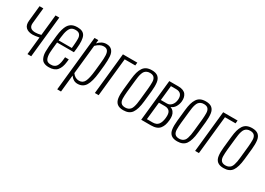

<svg xmlns="http://www.w3.org/2000/svg" viewBox="-6 -1366 3228 2336"><g transform="rotate(30 1607.5 -198.0)"><path d="M244.6 0 270.5 -248Q212.4 -235.8 179.7 -235.8Q117.7 -235.8 84.5 -266.6Q51.3 -297.4 58.1 -361.8L80.6 -578.1H133.8L111.3 -360.4Q102.1 -274.9 193.8 -274.9Q230 -274.9 274.4 -286.6L305.2 -578.1H357.9L297.4 0Z M489.7 -334H674.8L679.2 -378.9Q684.1 -431.2 683.3 -468.5Q682.6 -505.9 664.3 -526.6Q646 -547.4 607.4 -547.4Q572.8 -547.4 551.8 -533.9Q530.8 -520.5 516.1 -483.2Q501.5 -445.8 494.1 -377.9ZM547.9 9.3Q523.9 9.3 505.6 5.1Q487.3 1 470.9 -8.8Q454.6 -18.6 444.6 -35.2Q434.6 -51.8 427.5 -76.7Q420.4 -101.6 420.4 -135.5Q420.4 -169.4 423.8 -213.9L439.9 -368.2Q445.8 -421.4 456.8 -460.4Q467.8 -499.5 482.4 -523.7Q497.1 -547.9 517.8 -562.3Q538.6 -576.7 560.5 -582Q582.5 -587.4 611.8 -587.4Q691.4 -587.4 717 -535.4Q742.7 -483.4 729.5 -357.4L722.7 -302.2H486.3L476.6 -210Q468.3 -141.6 475.1 -101.8Q481.9 -62 499.8 -46.4Q517.6 -30.8 551.8 -30.8Q566.4 -30.8 577.6 -32.7Q588.9 -34.7 602.8 -41.7Q616.7 -48.8 626.5 -61.3Q636.2 -73.7 644.3 -96.9Q652.3 -120.1 655.8 -152.3L660.2 -195.3H712.4L708 -157.2Q699.7 -77.1 662.6 -33.9Q625.5 9.3 547.9 9.3Z M948.2 -32.2Q1000.5 -32.2 1023.7 -78.6Q1046.9 -125 1058.6 -236.3L1070.3 -349.1Q1078.1 -417.5 1075.9 -461.2Q1073.7 -504.9 1056.6 -525.4Q1039.6 -545.9 1002.9 -545.9Q951.2 -545.9 897.5 -492.2L854.5 -84.5Q892.1 -32.2 948.2 -32.2ZM772.5 190.4 853 -578.1H906.2L901.4 -528.8Q951.7 -587.4 1018.1 -587.4Q1069.8 -587.4 1096.4 -557.6Q1123 -527.8 1126.7 -474.9Q1130.4 -421.9 1123.5 -348.6L1111.8 -237.8Q1098.6 -110.8 1062 -50.8Q1025.4 9.3 950.2 9.3Q890.6 9.3 850.6 -47.9L825.7 190.4Z M1191.4 0 1252 -578.1H1454.1L1449.7 -536.1H1300.8L1244.6 0Z M1593.3 9.3Q1536.6 9.3 1506.8 -15.6Q1477.1 -40.5 1470.2 -89.4Q1463.4 -138.2 1471.2 -210.9L1487.8 -367.2Q1493.7 -423.8 1504.4 -462.6Q1515.1 -501.5 1534.4 -530.8Q1553.7 -560.1 1583.7 -573.7Q1613.8 -587.4 1656.2 -587.4Q1712.9 -587.4 1742.7 -562.5Q1772.5 -537.6 1779.3 -488.5Q1786.1 -439.5 1778.8 -367.2L1762.2 -210.9Q1750 -96.2 1713.1 -43.5Q1676.3 9.3 1593.3 9.3ZM1597.7 -30.8Q1622.6 -30.8 1640.4 -39.1Q1658.2 -47.4 1669.7 -60.8Q1681.2 -74.2 1689 -98.6Q1696.8 -123 1700.9 -147.2Q1705.1 -171.4 1709 -209L1725.6 -369.1Q1731 -424.8 1730.2 -464.6Q1729.5 -504.4 1710.9 -525.9Q1692.4 -547.4 1651.9 -547.4Q1627 -547.4 1609.1 -539.1Q1591.3 -530.8 1579.8 -517.1Q1568.4 -503.4 1560.5 -479.2Q1552.7 -455.1 1548.8 -430.7Q1544.9 -406.2 1541 -369.1L1523.9 -209Q1518.6 -152.8 1519.3 -113.3Q1520 -73.7 1538.6 -52.2Q1557.1 -30.8 1597.7 -30.8Z M1929.2 -327.6H2014.6Q2051.3 -327.6 2077.6 -356.7Q2104 -385.7 2108.9 -434.6Q2113.8 -482.4 2092.3 -508.8Q2070.8 -535.2 2022.9 -535.2H1951.2ZM1898.9 -41H1978Q2033.2 -41 2058.6 -74Q2084 -106.9 2090.3 -168.9Q2097.2 -233.9 2075.7 -260.7Q2054.2 -287.6 2008.8 -287.6H1925.3ZM1842.3 0 1903.3 -578.1H2030.8Q2070.3 -578.1 2097.7 -566.7Q2125 -555.2 2138.7 -534.9Q2152.3 -514.6 2157 -490.7Q2161.6 -466.8 2158.7 -438.5Q2154.3 -397.5 2133.5 -362.5Q2112.8 -327.6 2073.7 -312.5Q2103 -302.7 2120.1 -280Q2137.2 -257.3 2141.8 -229.5Q2146.5 -201.7 2143.1 -167.5Q2139.2 -127.4 2129.9 -98.9Q2120.6 -70.3 2102.5 -46.9Q2084.5 -23.4 2053.7 -11.7Q2022.9 0 1979.5 0Z M2351.1 9.3Q2294.4 9.3 2264.6 -15.6Q2234.9 -40.5 2228 -89.4Q2221.2 -138.2 2229 -210.9L2245.6 -367.2Q2251.5 -423.8 2262.2 -462.6Q2272.9 -501.5 2292.2 -530.8Q2311.5 -560.1 2341.6 -573.7Q2371.6 -587.4 2414.1 -587.4Q2470.7 -587.4 2500.5 -562.5Q2530.3 -537.6 2537.1 -488.5Q2543.9 -439.5 2536.6 -367.2L2520 -210.9Q2507.8 -96.2 2470.9 -43.5Q2434.1 9.3 2351.1 9.3ZM2355.5 -30.8Q2380.4 -30.8 2398.2 -39.1Q2416 -47.4 2427.5 -60.8Q2439 -74.2 2446.8 -98.6Q2454.6 -123 2458.7 -147.2Q2462.9 -171.4 2466.8 -209L2483.4 -369.1Q2488.8 -424.8 2488 -464.6Q2487.3 -504.4 2468.8 -525.9Q2450.2 -547.4 2409.7 -547.4Q2384.8 -547.4 2366.9 -539.1Q2349.1 -530.8 2337.6 -517.1Q2326.2 -503.4 2318.4 -479.2Q2310.5 -455.1 2306.6 -430.7Q2302.7 -406.2 2298.8 -369.1L2281.7 -209Q2276.4 -152.8 2277.1 -113.3Q2277.8 -73.7 2296.4 -52.2Q2314.9 -30.8 2355.5 -30.8Z M2600.1 0 2660.6 -578.1H2862.8L2858.4 -536.1H2709.5L2653.3 0Z M3002 9.3Q2945.3 9.3 2915.5 -15.6Q2885.7 -40.5 2878.9 -89.4Q2872.1 -138.2 2879.9 -210.9L2896.5 -367.2Q2902.3 -423.8 2913.1 -462.6Q2923.8 -501.5 2943.1 -530.8Q2962.4 -560.1 2992.4 -573.7Q3022.5 -587.4 3064.9 -587.4Q3121.6 -587.4 3151.4 -562.5Q3181.2 -537.6 3188 -488.5Q3194.8 -439.5 3187.5 -367.2L3170.9 -210.9Q3158.7 -96.2 3121.8 -43.5Q3085 9.3 3002 9.3ZM3006.3 -30.8Q3031.2 -30.8 3049.1 -39.1Q3066.9 -47.4 3078.4 -60.8Q3089.8 -74.2 3097.7 -98.6Q3105.5 -123 3109.6 -147.2Q3113.8 -171.4 3117.7 -209L3134.3 -369.1Q3139.6 -424.8 3138.9 -464.6Q3138.2 -504.4 3119.6 -525.9Q3101.1 -547.4 3060.5 -547.4Q3035.6 -547.4 3017.8 -539.1Q3000 -530.8 2988.5 -517.1Q2977.1 -503.4 2969.2 -479.2Q2961.4 -455.1 2957.5 -430.7Q2953.6 -406.2 2949.7 -369.1L2932.6 -209Q2927.2 -152.8 2928 -113.3Q2928.7 -73.7 2947.3 -52.2Q2965.8 -30.8 3006.3 -30.8Z"/></g></svg>

Font: Oswald
Style: Extra-Light
Weight: 200
Designer: Vernon Adams
Foundry: Vernon Adams
Version: 3.0; ttfautohint (v0.94.23-7a4d-dirty) -l 8 -r 50 -G 200 -x 